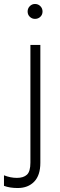

<svg xmlns="http://www.w3.org/2000/svg" viewBox="-69 -750 300 966"><path d="M20 196Q-20 196 -49 185V132Q-16 145 16 145Q49 145 66.5 129Q84 113 84 68V-524H134V69Q134 132 103 164Q72 196 20 196ZM107 -655Q92 -655 81 -665.5Q70 -676 70 -692Q70 -708 81 -719Q92 -730 107 -730Q123 -730 134 -719Q145 -708 145 -692Q145 -676 134 -665.5Q123 -655 107 -655Z"/></svg>

Font: LXGW 975 Gothic SC 200W
Style: Regular
Weight: 200
Version: Version 2.01;February 25, 2021